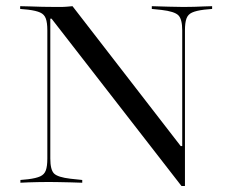

<svg xmlns="http://www.w3.org/2000/svg" viewBox="-20 -591 750 621"><path d="M566.9 10.5 146.8 -530.6H142.7V-201.6H133.1V-492.7Q133.1 -517.7 128.2 -531Q123.4 -544.4 110.1 -550.4Q96.8 -556.5 71 -559.7L45.2 -562.1V-571Q60.5 -571 78.2 -570.2Q96 -569.4 116.9 -569Q137.9 -568.5 162.1 -568.5H174.2Q186.3 -568.5 196.4 -569.4Q206.5 -570.2 214.5 -571L564.5 -118.5H569.4V-492.7Q569.4 -529 556.9 -541.5Q544.4 -554 502.4 -558.9L471 -562.1V-571Q496.8 -570.2 525.8 -569.4Q554.8 -568.5 573.4 -568.5Q591.9 -568.5 608.5 -569Q625 -569.4 639.5 -570.2Q654 -571 666.1 -571V-562.1L640.3 -559.7Q614.5 -556.5 601.2 -550.4Q587.9 -544.4 583.1 -531Q578.2 -517.7 578.2 -492.7V10.5ZM142.7 -78.2Q142.7 -41.9 154.8 -29.8Q166.9 -17.7 208.1 -12.9L246 -8.9V0Q227.4 -0.8 207.7 -1.2Q187.9 -1.6 169.8 -2Q151.6 -2.4 137.9 -2.4Q119.4 -2.4 102.8 -2Q86.3 -1.6 72.2 -1.2Q58.1 -0.8 46 0V-8.9L71 -11.3Q96.8 -14.5 110.1 -20.6Q123.4 -26.6 128.2 -39.9Q133.1 -53.2 133.1 -78.2V-201.6H142.7Z"/></svg>

Font: Playfair 144pt SemiExpanded Light
Style: Regular
Weight: 300
Width: 6
Designer: Claus Eggers Sørensen
Foundry: Claus Eggers Sørensen
Version: Version 2.203